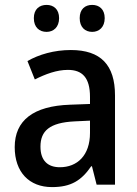

<svg xmlns="http://www.w3.org/2000/svg" viewBox="-20 -753 560 783"><path d="M118 -679C118 -641 141 -623 170 -623C198 -623 221 -642 221 -679C221 -716 198 -733 170 -733C141 -733 118 -716 118 -679ZM305 -679C305 -642 327 -623 356 -623C384 -623 407 -642 407 -679C407 -716 384 -733 356 -733C327 -733 305 -716 305 -679ZM269 -549C201 -549 139 -531 92 -504L122 -429C166 -451 211 -468 257 -468C315 -468 347 -437 347 -358V-329L266 -326C116 -321 40 -262 40 -153C40 -51 99 10 192 10C270 10 312 -17 352 -75H355L374 0H449V-364C449 -488 391 -549 269 -549ZM284 -258 347 -261V-211C347 -119 295 -71 224 -71C176 -71 145 -97 145 -155C145 -219 182 -253 284 -258Z"/></svg>

Font: Noto Sans Lao SemiCondensed Medium
Style: Regular
Weight: 500
Width: 4
Designer: Monotype Design Team
Foundry: Monotype Imaging Inc.
Version: Version 2.003